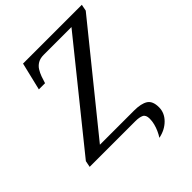

<svg xmlns="http://www.w3.org/2000/svg" viewBox="-263 -842 1141 1141"><g transform="rotate(-45 307.0 -271.5)"><path d="M398 171Q409 154 418 134Q427 114 432.5 92.5Q438 71 438 50Q438 18 419 9Q400 0 367 0H-17L-9 -40L494 -664H261Q231 -664 211.5 -652.5Q192 -641 180.5 -622.5Q169 -604 161 -582L147 -539H95L137 -714H631L623 -673L119 -50H406Q465 -50 495 -31Q525 -12 525 41Q525 88 489 124Q453 160 398 171Z"/></g></svg>

Font: Noto Serif
Style: Italic
Weight: 400
Italic angle: -12°
Designer: Monotype Design Team
Foundry: Monotype Imaging Inc.
Version: Version 2.013